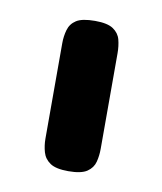

<svg xmlns="http://www.w3.org/2000/svg" viewBox="-50 -625 347 410"><g transform="rotate(10 124.0 -420.0)"><path d="M124 -257Q97 -257 84.5 -265.5Q72 -274 68 -288Q64 -302 64 -317V-524Q64 -539 68 -553Q72 -567 84.5 -575Q97 -583 125 -583Q152 -583 164.5 -574.5Q177 -566 180.5 -552.5Q184 -539 184 -523V-316Q184 -301 180.5 -287.5Q177 -274 164.5 -265.5Q152 -257 124 -257Z"/></g></svg>

Font: Fredoka Light Medium
Style: Regular
Weight: 500
Version: Version 2.001